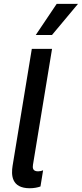

<svg xmlns="http://www.w3.org/2000/svg" viewBox="-20 -984 430 1008"><path d="M167.6 -800.1H252.8L389.6 -963.8H277.7ZM136.4 4.3C157.3 4.3 178.3 0.4 192.5 -5L206.3 -90.2C198.2 -86.3 188.2 -84.5 179.7 -84.5C151.3 -84.5 150.6 -103.3 153.1 -119L253.2 -727.3H147L46.2 -114.3C38.4 -66.1 39.1 4.3 136.4 4.3Z"/></svg>

Font: TID UI Medium
Style: Italic
Weight: 500
Italic angle: -9.39999°
Designer: The TID Project Authors
Foundry: Bakken & Bæck
Version: Version 1.001;hotconv 1.0.109;makeotfexe 2.5.65596